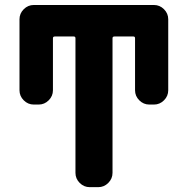

<svg xmlns="http://www.w3.org/2000/svg" viewBox="-20 -775 753 774"><path d="M284.2 -621.1Q284.2 -627.9 277.3 -627.9H201.2Q193.4 -627.9 193.4 -621.1V-411.1Q193.4 -387.7 176.3 -370.6Q159.2 -353.5 135.7 -353.5H116.2Q92.8 -353.5 75.7 -370.6Q58.6 -387.7 58.6 -411.1V-697.3Q58.6 -720.7 75.7 -737.8Q92.8 -754.9 116.2 -754.9H600.6Q624 -754.9 641.1 -737.8Q658.2 -720.7 658.2 -697.3V-411.1Q658.2 -387.7 641.1 -370.6Q624 -353.5 600.6 -353.5H582Q558.6 -353.5 541.5 -370.6Q524.4 -387.7 524.4 -411.1V-621.1Q524.4 -627.9 517.6 -627.9H441.4Q433.6 -627.9 433.6 -621.1V-78.1Q433.6 -54.7 416.5 -37.6Q399.4 -20.5 376 -20.5H341.8Q318.4 -20.5 301.3 -37.6Q284.2 -54.7 284.2 -78.1Z"/></svg>

Font: Gen Jyuu Gothic P Bold
Style: Bold
Weight: 700
Designer: [Source Han Sans]
Ryoko NISHIZUKA  (kana & ideographs); Paul D. Hunt (Latin, Greek & Cyrillic); Wenlong ZHANG  (bopomofo
Version: Version 1.002.20150607